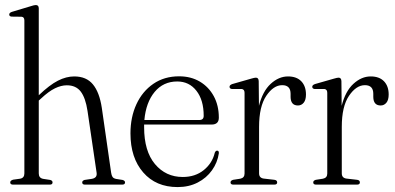

<svg xmlns="http://www.w3.org/2000/svg" viewBox="-20 -750 1605 780"><path d="M137.5 -716V-363L138 -363.5Q181.5 -405 215.2 -422.2Q249 -439.5 281.5 -439.5Q331 -439.5 357.5 -407.2Q384 -375 393.5 -312.5L431.5 -48.5Q433 -37.5 437.2 -31.2Q441.5 -25 452.5 -23L478 -19Q488 -16 488 -9Q488 0 476.5 0H325Q314 0 314 -9Q314 -16 323.5 -19L353.5 -23.5Q375.5 -27.5 372.5 -48L335.5 -299.5Q327.5 -352.5 308 -378Q288.5 -403.5 251.5 -403.5Q228.5 -403.5 203.2 -391.2Q178 -379 147 -350L137.5 -341.5V-45.5Q137.5 -27 155 -23.5L184 -19Q193.5 -16.5 193.5 -9Q193.5 0 182.5 0H33Q21.5 0 21.5 -9Q21.5 -16.5 33 -20L61.5 -24Q79 -27 79 -45.5V-667Q79 -681 67.5 -682L27 -682.5Q17.5 -683.5 17.5 -691Q17.5 -698.5 29 -702L105.5 -725Q119 -729.5 125.5 -729.5Q137.5 -729.5 137.5 -716Z M869 -272Q869 -244 839.5 -244H565.5Q565.5 -238.5 565.5 -233Q565.5 -136 609.5 -83.5Q653.5 -31 722.5 -31Q773 -31 807.8 -59Q842.5 -87 852.5 -129.5Q856 -138 862 -138Q870 -138 869 -127Q863.5 -89.5 841.2 -58.2Q819 -27 783.2 -8.5Q747.5 10 701.5 10Q613.5 10 561.8 -49.5Q510 -109 510 -208Q510 -274 534.2 -326.5Q558.5 -379 603 -409.5Q647.5 -440 707.5 -440Q755.5 -440 791.8 -418.5Q828 -397 848.5 -359.2Q869 -321.5 869 -272ZM700 -419Q643.5 -419 608.2 -376.5Q573 -334 566.5 -262.5H790Q807.5 -262.5 807.5 -279.5Q807.5 -343.5 778 -381.2Q748.5 -419 700 -419Z M1031 -420.5 1032 -320Q1047 -379.5 1079.8 -409.5Q1112.5 -439.5 1150 -439.5Q1185 -439.5 1204 -419.8Q1223 -400 1223 -366Q1223 -344 1213.8 -332.8Q1204.5 -321.5 1190.5 -321.5Q1161 -321.5 1160.5 -356V-369Q1160.5 -404 1126.5 -404Q1091 -404 1061.8 -360.8Q1032.5 -317.5 1032.5 -234.5V-46Q1032.5 -27 1051.5 -24.5L1095 -19.5Q1106 -18 1106 -9Q1106 0 1094.5 0H928Q916.5 0 916.5 -9Q916.5 -16.5 927 -19.5L956 -24Q973.5 -27.5 973.5 -45V-373Q973.5 -387 962 -388.5H921.5Q912.5 -390 912.5 -397.5Q912.5 -404.5 923.5 -408.5L1000.5 -430.5Q1014 -434.5 1019.5 -434.5Q1030.5 -434.5 1031 -420.5Z M1367 -420.5 1368 -320Q1383 -379.5 1415.8 -409.5Q1448.5 -439.5 1486 -439.5Q1521 -439.5 1540 -419.8Q1559 -400 1559 -366Q1559 -344 1549.8 -332.8Q1540.5 -321.5 1526.5 -321.5Q1497 -321.5 1496.5 -356V-369Q1496.5 -404 1462.5 -404Q1427 -404 1397.8 -360.8Q1368.5 -317.5 1368.5 -234.5V-46Q1368.5 -27 1387.5 -24.5L1431 -19.5Q1442 -18 1442 -9Q1442 0 1430.5 0H1264Q1252.5 0 1252.5 -9Q1252.5 -16.5 1263 -19.5L1292 -24Q1309.5 -27.5 1309.5 -45V-373Q1309.5 -387 1298 -388.5H1257.5Q1248.5 -390 1248.5 -397.5Q1248.5 -404.5 1259.5 -408.5L1336.5 -430.5Q1350 -434.5 1355.5 -434.5Q1366.5 -434.5 1367 -420.5Z"/></svg>

Font: Fraunces 144pt Soft Light
Style: Regular
Weight: 300
Version: Version 1.000;[0bf87f6ff]